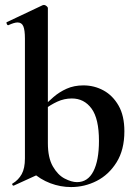

<svg xmlns="http://www.w3.org/2000/svg" viewBox="-20 -745 556 778"><path d="M268 13Q225 13 184 -2.5Q143 -18 110 -48L174 -165Q174 -106 194 -71Q214 -36 242 -21.5Q270 -7 292 -7Q336 -7 358.5 -51Q381 -95 381 -174Q381 -264 351 -305Q321 -346 271 -346Q240 -346 212 -333Q184 -320 161 -302L152 -310Q173 -331 196.5 -351.5Q220 -372 250 -385.5Q280 -399 318 -399Q362 -399 399.5 -378.5Q437 -358 460.5 -317Q484 -276 484 -213Q484 -138 452.5 -87.5Q421 -37 372 -12Q323 13 268 13ZM36 7Q32 8 30 3.5Q28 -1 32 -2Q55 -16 68 -39.5Q81 -63 81 -103V-589Q81 -623 74.5 -638.5Q68 -654 51 -654Q38 -654 14 -643Q10 -642 7.5 -648Q5 -654 7 -655L153 -724Q156 -725 158 -725Q163 -725 168.5 -720.5Q174 -716 174 -712V-56Z"/></svg>

Font: Cormorant Light
Style: Regular
Weight: 300
Designer: Christian Thalmann (Catharsis Fonts)
Foundry: Catharsis Fonts
Version: Version 4.000